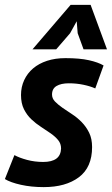

<svg xmlns="http://www.w3.org/2000/svg" viewBox="-21 -752 458 786"><path d="M38 -117Q58 -106 89.5 -97.5Q121 -89 156 -89Q191 -89 209.5 -102.5Q228 -116 229 -144Q229 -164 217 -178.5Q205 -193 186.5 -206Q168 -219 147 -232.5Q126 -246 107.5 -263.5Q89 -281 77 -305Q65 -329 65 -363Q65 -396 78 -424Q91 -452 114.5 -472Q138 -492 171.5 -503Q205 -514 247 -514Q305 -514 343 -505.5Q381 -497 403 -484L369 -390Q349 -399 320.5 -405Q292 -411 261 -411Q229 -411 210.5 -400Q192 -389 192 -365Q192 -349 204 -336.5Q216 -324 234.5 -311Q253 -298 274 -284.5Q295 -271 313.5 -252Q332 -233 344 -208.5Q356 -184 356 -150Q356 -67 302 -26.5Q248 14 158 14Q107 14 64.5 4.5Q22 -5 -1 -19ZM268 -732H350L417 -550H321L297 -616L293 -665L266 -616L209 -550H112Z"/></svg>

Font: PT Sans
Style: Bold Italic
Weight: 700
Italic angle: -12°
Designer: A.Korolkova, O.Umpeleva, V.Yefimov
Foundry: ParaType Ltd
Version: Version 2.003W OFL